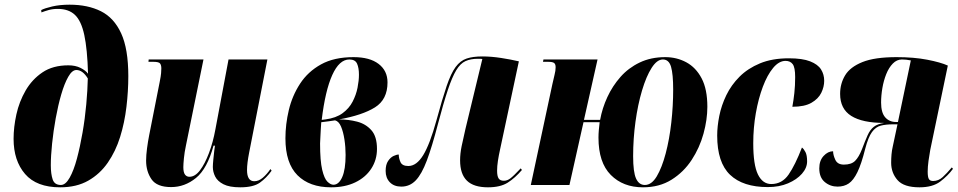

<svg xmlns="http://www.w3.org/2000/svg" viewBox="-20 -790 4091 820"><path d="M237 10Q136 10 87 -47Q38 -104 38 -197Q38 -247 50 -301.5Q62 -356 89.5 -403.5Q117 -451 161.5 -481Q206 -511 272 -511Q302 -511 324 -500Q346 -489 356 -475Q353 -580 340 -640.5Q327 -701 300 -726.5Q273 -752 227 -752Q205 -752 187.5 -747Q170 -742 157 -737L156 -747Q171 -755 203.5 -762.5Q236 -770 277 -770Q355 -770 411 -742Q467 -714 497.5 -647.5Q528 -581 528 -465Q528 -401 520 -333.5Q512 -266 493 -205Q474 -144 440.5 -95.5Q407 -47 357 -18.5Q307 10 237 10ZM240 0Q260 0 277.5 -31Q295 -62 308.5 -112.5Q322 -163 332.5 -223.5Q343 -284 348.5 -345Q354 -406 355 -455Q333 -491 306 -491Q288 -491 271.5 -462Q255 -433 241.5 -386.5Q228 -340 218 -285Q208 -230 202.5 -177Q197 -124 197 -84Q197 -47 205 -23.5Q213 0 240 0Z M1006 10Q960 10 934.5 -3Q909 -16 899 -36Q889 -56 889 -77Q889 -88 891 -108Q893 -128 895 -145.5Q897 -163 898 -168H892Q865 -69 817 -30Q769 9 711 9Q650 9 627 -24.5Q604 -58 604 -104Q604 -127 608 -157Q612 -187 617 -212L662 -440Q667 -465 668 -477.5Q669 -490 669 -498Q669 -512 663.5 -519Q658 -526 635 -526H614L615 -536H849L774 -168Q768 -140 765.5 -114.5Q763 -89 763 -76Q763 -54 770 -44.5Q777 -35 789 -35Q813 -35 834 -62.5Q855 -90 872.5 -136.5Q890 -183 900 -238L956 -536H1122L1044 -138Q1035 -92 1035 -64Q1035 -16 1066 -16Q1085 -16 1102.5 -31Q1120 -46 1135 -68L1140 -61Q1118 -30 1090 -10Q1062 10 1006 10Z M1394 10Q1302 10 1250.5 -41.5Q1199 -93 1199 -199Q1199 -259 1213.5 -320Q1228 -381 1261.5 -432.5Q1295 -484 1351 -515Q1407 -546 1490 -546Q1559 -546 1597 -517Q1635 -488 1635 -438Q1635 -365 1581.5 -331.5Q1528 -298 1428 -280Q1468 -280 1505 -270.5Q1542 -261 1566 -234Q1590 -207 1590 -154Q1590 -107 1565.5 -69.5Q1541 -32 1497 -11Q1453 10 1394 10ZM1370 -280Q1415 -286 1443 -306.5Q1471 -327 1486 -356Q1501 -385 1507 -415.5Q1513 -446 1513 -471Q1513 -500 1505 -518Q1497 -536 1472 -536Q1429 -536 1399 -469.5Q1369 -403 1354 -278ZM1404 -1Q1427 -1 1441.5 -33.5Q1456 -66 1456 -128Q1456 -162 1451 -194.5Q1446 -227 1436.5 -249.5Q1427 -272 1411 -276Q1399 -274 1384 -272Q1369 -270 1352 -268Q1351 -258 1350 -237.5Q1349 -217 1348 -198.5Q1347 -180 1347 -177Q1347 -103 1356 -65Q1365 -27 1378.5 -14Q1392 -1 1404 -1Z M2064 10Q2003 10 1974 -18.5Q1945 -47 1945 -105Q1945 -134 1951.5 -165.5Q1958 -197 1968 -240L2040 -538Q2035 -539 2030.5 -539Q2026 -539 2021 -539Q1990 -539 1968 -529Q1946 -519 1928.5 -490Q1911 -461 1892.5 -405.5Q1874 -350 1850 -259Q1825 -163 1803 -104.5Q1781 -46 1755.5 -19.5Q1730 7 1694 7Q1663 7 1645 -11.5Q1627 -30 1627 -60Q1627 -87 1637.5 -102.5Q1648 -118 1661 -124Q1674 -130 1683 -130Q1683 -114 1690.5 -97.5Q1698 -81 1724 -81Q1759 -81 1787.5 -127.5Q1816 -174 1844 -276Q1869 -368 1887.5 -422.5Q1906 -477 1926 -504Q1946 -531 1973 -540Q2000 -549 2040 -549Q2078 -549 2120 -542.5Q2162 -536 2196 -528L2116 -153Q2110 -126 2106.5 -103Q2103 -80 2103 -61Q2103 -38 2109.5 -28Q2116 -18 2132 -18Q2146 -18 2159.5 -28Q2173 -38 2204 -71L2209 -64Q2180 -30 2148.5 -10Q2117 10 2064 10Z M2726 10Q2641 10 2588.5 -43Q2536 -96 2536 -202Q2536 -218 2537.5 -235Q2539 -252 2541 -268H2472L2412 0H2247L2339 -430Q2344 -454 2348.5 -471Q2353 -488 2353 -503Q2353 -516 2346.5 -521Q2340 -526 2321 -526H2299L2301 -536H2532L2474 -278H2543Q2552 -328 2574 -375.5Q2596 -423 2630 -461.5Q2664 -500 2712 -523Q2760 -546 2821 -546Q2870 -546 2911 -524Q2952 -502 2976.5 -455.5Q3001 -409 3001 -334Q3001 -279 2984.5 -219Q2968 -159 2934 -107Q2900 -55 2848 -22.5Q2796 10 2726 10ZM2734 0Q2763 0 2785 -37Q2807 -74 2823 -134.5Q2839 -195 2847 -266.5Q2855 -338 2855 -408Q2855 -473 2846 -504.5Q2837 -536 2811 -536Q2786 -536 2763 -500Q2740 -464 2722 -403.5Q2704 -343 2694 -270Q2684 -197 2684 -123Q2684 -55 2696.5 -27.5Q2709 0 2734 0Z M3259 9Q3153 9 3098 -43.5Q3043 -96 3043 -211Q3043 -250 3052 -295Q3061 -340 3082 -383.5Q3103 -427 3138.5 -462.5Q3174 -498 3226 -519.5Q3278 -541 3349 -541Q3407 -541 3440 -528Q3473 -515 3486.5 -493.5Q3500 -472 3500 -445Q3500 -419 3487.5 -393.5Q3475 -368 3445.5 -351Q3416 -334 3364 -334Q3369 -361 3372.5 -392.5Q3376 -424 3376 -461Q3376 -502 3365.5 -516Q3355 -530 3335 -530Q3307 -530 3282 -500Q3257 -470 3238 -419.5Q3219 -369 3208 -306.5Q3197 -244 3197 -178Q3197 -86 3217 -45Q3237 -4 3274 -4Q3320 -4 3348 -44.5Q3376 -85 3405 -160Q3413 -154 3420 -140.5Q3427 -127 3427 -101Q3427 -73 3405 -48Q3383 -23 3345.5 -7Q3308 9 3259 9Z M3907 10Q3840 10 3813 -21Q3786 -52 3786 -95Q3786 -113 3787.5 -130.5Q3789 -148 3793 -165L3813 -259H3793Q3764 -259 3742 -253.5Q3720 -248 3704 -226Q3688 -204 3675 -154Q3659 -90 3642 -55Q3625 -20 3605 -6.5Q3585 7 3557 7Q3526 7 3502.5 -12.5Q3479 -32 3479 -71Q3479 -104 3497.5 -124Q3516 -144 3538 -144Q3538 -128 3547.5 -107.5Q3557 -87 3584 -87Q3616 -87 3632 -103Q3648 -119 3661 -152Q3675 -189 3685.5 -212.5Q3696 -236 3712 -248.5Q3728 -261 3757 -265Q3663 -265 3615.5 -295Q3568 -325 3568 -389Q3568 -433 3589.5 -468.5Q3611 -504 3663.5 -525Q3716 -546 3809 -546Q3883 -546 3940 -535Q3997 -524 4028 -510L3953 -150Q3949 -129 3945.5 -103Q3942 -77 3942 -57Q3942 -34 3947 -25.5Q3952 -17 3965 -17Q3988 -17 4006 -33.5Q4024 -50 4045 -75L4050 -69Q4028 -39 3995.5 -14.5Q3963 10 3907 10ZM3807 -269H3815L3870 -532Q3850 -536 3832 -536Q3810 -536 3793 -518.5Q3776 -501 3765 -473.5Q3754 -446 3748.5 -414Q3743 -382 3743 -352Q3743 -309 3760.5 -289Q3778 -269 3807 -269Z"/></svg>

Font: Noto Serif Display ExtraCondensed Black
Style: Italic
Weight: 900
Width: 2
Italic angle: -12°
Designer: Monotype Design Team
Foundry: Monotype Imaging Inc.
Version: Version 2.009